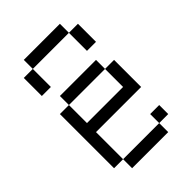

<svg xmlns="http://www.w3.org/2000/svg" viewBox="-220 -845 940 940"><g transform="rotate(-45 250.0 -375.0)"><path d="M437.5 -62.5V-125H375V-62.5H125V0H375V-62.5ZM125 -62.5V-250H437.5V-437.5H375Q375 -437.5 375 -312.5H125Q125 -312.5 125 -437.5H62.5Q62.5 -437.5 62.5 -62.5ZM125 -437.5H375V-500H125ZM62.5 -687.5Q62.5 -687.5 62.5 -562.5H125Q125 -562.5 125 -687.5ZM375 -687.5Q375 -687.5 375 -562.5H437.5Q437.5 -562.5 437.5 -687.5ZM125 -687.5H375V-750H125Z"/></g></svg>

Font: Unifont
Style: Regular
Weight: 500
Version: Version 15.1.04